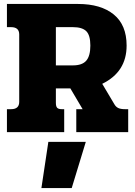

<svg xmlns="http://www.w3.org/2000/svg" viewBox="-20 -667 682 969"><path d="M15 -116H36Q77 -116 77 -153V-493Q77 -530 36 -530H15V-647H374Q489 -647 554 -594Q619 -541 619 -437Q619 -304 496 -244L556 -143Q564 -128 576.5 -122Q589 -116 611 -116H627V0H365V-116H397L335 -221H262V-148Q262 -130 268.5 -123Q275 -116 292 -116H304V0H15ZM348 -337Q395 -337 415.5 -361Q436 -385 436 -437Q436 -489 415.5 -509.5Q395 -530 348 -530H262V-337ZM224 49H413L342 282H189Z"/></svg>

Font: Pridi
Style: Bold
Weight: 700
Designer: Katatrad Team
Foundry: CadsonDemak
Version: Version 1.001